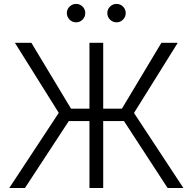

<svg xmlns="http://www.w3.org/2000/svg" viewBox="-20 -942 965 962"><path d="M497.1 -727.5V0H428.2V-727.5ZM26.4 0 274.4 -376.5 54.7 -727.5H137.2L335.9 -397.5H590.8L788.6 -727.5H870.6L651.4 -376L898.9 0H819.8L601.1 -335.4H324.7L105 0ZM564 -830.1Q544.9 -830.1 531.2 -843.8Q517.6 -857.4 517.6 -876.5Q517.6 -895.5 531.2 -908.9Q544.9 -922.4 564 -922.4Q583 -922.4 596.4 -908.9Q609.9 -895.5 609.9 -876.5Q609.9 -857.4 596.4 -843.8Q583 -830.1 564 -830.1ZM361.3 -830.1Q342.3 -830.1 328.6 -843.8Q314.9 -857.4 314.9 -876.5Q314.9 -895.5 328.6 -908.9Q342.3 -922.4 361.3 -922.4Q380.4 -922.4 393.8 -908.9Q407.2 -895.5 407.2 -876.5Q407.2 -857.4 393.8 -843.8Q380.4 -830.1 361.3 -830.1Z"/></svg>

Font: Inter 17pt Light
Style: Regular
Weight: 300
Version: Version 4.001;git-66647c0bb